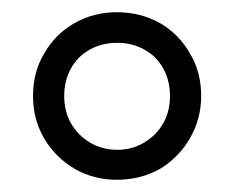

<svg xmlns="http://www.w3.org/2000/svg" viewBox="-20 -782 384 314"><path d="M172 -537Q196 -537 216 -549Q236 -561 247 -580.5Q258 -600 258 -625Q258 -650 247 -670Q236 -690 216 -701Q196 -712 172 -712Q147 -712 127 -701Q107 -690 96 -670Q85 -650 85 -625Q85 -600 96 -580.5Q107 -561 127 -549Q147 -537 172 -537ZM171 -488Q133 -488 102 -506Q70 -525 52 -556Q34 -587 34 -625Q34 -664 52 -694Q70 -726 101.5 -744Q133 -762 171 -762Q210 -762 242 -744Q273 -726 291 -694Q309 -664 309 -625Q309 -588 291 -556.5Q273 -525 242 -506Q210 -488 171 -488Z"/></svg>

Font: Modern
Style: Small
Weight: 400
Designer: Julieta Ulanovsky
Foundry: Julieta Ulanovsky
Version: Version 8.000